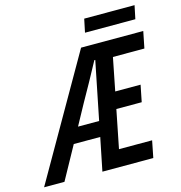

<svg xmlns="http://www.w3.org/2000/svg" viewBox="-178 -899 942 1002"><g transform="rotate(-15 292.5 -398.0)"><path d="M250 -370 190 -260H304L367 -573H362Q334 -520 306 -470Q278 -420 250 -370ZM-63 0 312 -654H648L630 -564H460L425 -387H562L544 -297H407L366 -91H545L527 0H252L288 -178H145L47 0ZM352 -724 367 -796H639L624 -724Z"/></g></svg>

Font: Source Code Pro Semibold
Style: Italic
Weight: 600
Italic angle: -11°
Monospace: yes
Designer: Paul D. Hunt, Teo Tuominen
Foundry: Adobe Systems Incorporated
Version: Version 1.050;PS 1.000;hotconv 16.6.51;makeotf.lib2.5.65220